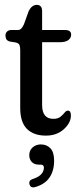

<svg xmlns="http://www.w3.org/2000/svg" viewBox="-20 -560 328 807"><path d="M46 -381.5 21 -385.5Q9.5 -389 6.2 -396Q3 -403 3 -411.5Q3 -421 9.8 -427.5Q16.5 -434 28.5 -434H55.5Q63 -434 68.5 -439Q74 -444 80.5 -457.5L101 -514.5Q114.5 -539.5 134.5 -539.5Q157 -539.5 157 -512.5V-434H252.5Q279 -434 279 -414.5Q279 -400.5 267.2 -391.5Q255.5 -382.5 230 -382.5H157V-119Q157 -60.5 204 -60.5Q223 -60.5 233.8 -69Q244.5 -77.5 251.2 -86.2Q258 -95 265.5 -95Q278 -95 278 -74.5Q278 -43.5 248.2 -16.8Q218.5 10 173 10Q121.5 10 93.2 -18.2Q65 -46.5 65 -106V-349.5Q65 -363.5 61.8 -371Q58.5 -378.5 46 -381.5ZM144 132Q124 132 113.5 120.8Q103 109.5 103 92Q103 72 117.2 59.5Q131.5 47 152 47Q176 47 191.8 63.2Q207.5 79.5 207.5 115.5Q207.5 157 188.5 185.5Q169.5 214 129 226Q108.5 232 104 214.5Q99.5 197.5 119 192Q144 183.5 154.2 171.2Q164.5 159 164.5 145Q164.5 132 151.5 132Z"/></svg>

Font: Fraunces 144pt SuperSoft
Style: Regular
Weight: 400
Version: Version 1.000;[b76b70a41]